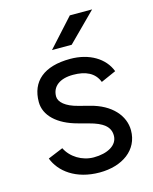

<svg xmlns="http://www.w3.org/2000/svg" viewBox="-109 -773 683 857"><g transform="rotate(-15 233.0 -344.0)"><path d="M245 12C350 12 428 -43 428 -134C428 -201 376 -263 279 -287L229 -300C173 -314 144 -340 144 -366C144 -412 180 -440 242 -440C300 -440 341 -421 358 -376L428 -407C404 -471 336 -512 248 -512C126 -512 63 -457 63 -362C63 -300 116 -249 207 -225L255 -212C316 -196 348 -173 348 -131C348 -86 300 -60 237 -60C183 -60 133 -91 111 -136L41 -107C65 -43 135 12 245 12ZM180 -571H271L400 -700H297Z"/></g></svg>

Font: HB Figtree Prototype
Style: Regular
Weight: 400
Designer: Alfredo Marco Pradil
Foundry: Hanken Design Co.®
Version: Version 1.002;Glyphs 3.2 (3228)